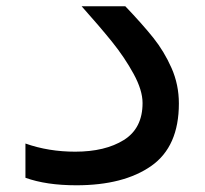

<svg xmlns="http://www.w3.org/2000/svg" viewBox="-20 -574 640 600"><path d="M59.5 -18.5V-125.5Q131.5 -100 215 -100Q308.5 -100 367 -136.5Q425.5 -173 425.5 -252Q425.5 -292 397.5 -343.2Q369.5 -394.5 329.8 -443.8Q290 -493 235 -554.5H371.5Q425 -498.5 459 -456Q493 -413.5 516 -361.5Q539 -309.5 539 -250.5Q539 -116 452.8 -55.5Q366.5 5 218.5 5Q124.5 5 59.5 -18.5Z"/></svg>

Font: JuliaMono
Style: Bold Italic
Weight: 700
Italic angle: -9°
Monospace: yes
Designer: cormullion
Foundry: corm
Version: Version 0.057; ttfautohint (v1.8.4)